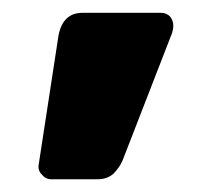

<svg xmlns="http://www.w3.org/2000/svg" viewBox="-20 -621 308 298"><path d="M131.8 -342.8H59.1Q50.8 -342.8 44.9 -350.1Q38.6 -356.4 40 -365.2L70.8 -565.9Q77.6 -601.1 107.9 -601.1H230Q238.3 -601.1 244.1 -595.2Q249 -588.9 249 -581.1Q249 -575.7 247.1 -569.8L169.9 -371.1Q165 -360.4 155.8 -351.1Q146 -342.8 131.8 -342.8Z"/></svg>

Font: Cunia
Style: Bold
Weight: 700
Designer: Alejo Bergmann, Denis Ignatov
Foundry: Hubert & Fischer
Version: Version 1.00 February 21, 2019, initial release